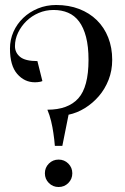

<svg xmlns="http://www.w3.org/2000/svg" viewBox="-20 -740 500 770"><path d="M160 -45Q160 -68 176 -84Q192 -100 215 -100Q238 -100 254 -84Q270 -68 270 -45Q270 -22 254 -6Q238 10 215 10Q192 10 176 -6Q160 -22 160 -45ZM430 -500Q430 -457 415.5 -420Q401 -383 376.5 -354.5Q352 -326 320.5 -306.5Q289 -287 255 -280L230 -155H200Q198 -181 194 -207Q191 -229 185 -254Q179 -279 170 -300Q253 -300 294 -345.5Q335 -391 335 -500Q335 -554 325 -592Q315 -630 297 -654Q279 -678 253 -689Q227 -700 195 -700Q163 -700 135 -688Q107 -676 86 -655.5Q65 -635 52.5 -609Q40 -583 40 -555Q40 -529 60.5 -512Q81 -495 130 -495L150 -415Q146 -413 141 -412Q136 -411 130.5 -410.5Q125 -410 120 -410Q78 -410 49 -443.5Q20 -477 20 -545Q20 -581 34 -612.5Q48 -644 73 -668Q98 -692 132 -706Q166 -720 205 -720Q256 -720 297.5 -704Q339 -688 368.5 -659Q398 -630 414 -589.5Q430 -549 430 -500Z"/></svg>

Font: Oranienbaum
Style: Regular
Weight: 400
Designer: Oleg Pospelov and Jovanny Lemonad
Foundry: Oleg Pospelov and jovanny Lemonad
Version: Version 1.001; ttfautohint (v0.91) -l 8 -r 50 -G 200 -x 0 -w